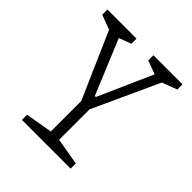

<svg xmlns="http://www.w3.org/2000/svg" viewBox="-196 -871 1012 1012"><g transform="rotate(45 310.0 -365.5)"><path d="M93.5 -703 129 -654.5 30.5 -691.5V-730H247.5V-691.5L156.5 -658L164 -703L306 -361H313.5L466 -704.5L463.5 -659L372.5 -692.5V-731H589.5V-692.5L489 -654.5L525.5 -704.5L330.5 -279H279.5ZM123.5 -38.5 289.5 -67 274 -35V-316H336V-35L320.5 -67L486.5 -38.5V0H123.5Z"/></g></svg>

Font: Monaspace Xenon Var ExtraLight
Style: Regular
Weight: 200
Designer: Riley Cran and the Lettermatic Team
Version: Version 1.200 (Monaspace Xenon Var)